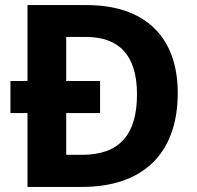

<svg xmlns="http://www.w3.org/2000/svg" viewBox="-20 -734 772 754"><path d="M321 -714H88V-416H21V-290H88V0H303C533 0 678 -123 678 -369C678 -593 545 -714 321 -714ZM317 -589C448 -589 518 -517 518 -363C518 -205 449 -126 302 -126H240V-290H373V-416H240V-589Z"/></svg>

Font: Noto Sans Myanmar UI
Style: Bold
Weight: 700
Designer: Monotype Design Team
Foundry: Monotype Imaging Inc.
Version: Version 2.103